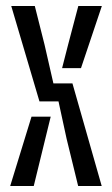

<svg xmlns="http://www.w3.org/2000/svg" viewBox="-20 -620 374 640"><path d="M240.5 0 202 -157.5 175 -282H111.5L17.5 -600H96L128.5 -471L158 -342H221.5L319 0ZM187 -393 207 -471 241 -600H319.5L250 -393ZM14 0 85 -231H149L131 -157.5L92.5 0Z"/></svg>

Font: Big Shoulders Stencil Text
Style: Regular
Weight: 400
Designer: Patric King
Foundry: XO Type Co
Version: Version 1.000